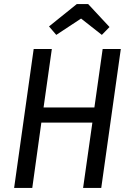

<svg xmlns="http://www.w3.org/2000/svg" viewBox="-20 -932 646 952"><path d="M50 0 147 -689H237L196 -399H448L489 -689H579L482 0H392L438 -324H185L140 0ZM223 -801 361 -912H417L523 -798L485 -759L382 -840L259 -759Z"/></svg>

Font: Fira Sans Condensed
Style: Italic
Weight: 400
Width: 3
Italic angle: -8°
Designer: bBox Type GmbH & Carrois Corporate GbR & Edenspiekermann AG
Foundry: bBox Type GmbH & Carrois Corporate GbR & Edenspiekermann AG
Version: Version 4.301